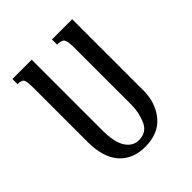

<svg xmlns="http://www.w3.org/2000/svg" viewBox="-199 -841 979 979"><g transform="rotate(-45 290.0 -352.0)"><path d="M335 -677V-714H481V-200Q481 -112 431 -51Q381 10 283 10Q196 10 145 -47Q94 -104 94 -218V-605Q94 -651 87 -664Q80 -677 50 -677V-714H189V-206Q189 -119 215.5 -78Q242 -37 286 -37Q342 -37 364 -86.5Q386 -136 386 -191V-603Q386 -650 377 -663.5Q368 -677 335 -677Z"/></g></svg>

Font: Noto Serif Armenian Condensed Regular
Style: Regular
Weight: 400
Width: 3
Designer: Monotype Design Team
Foundry: Monotype Imaging Inc.
Version: Version 1.900